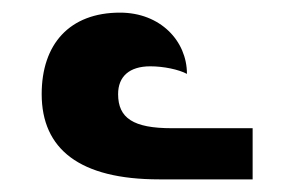

<svg xmlns="http://www.w3.org/2000/svg" viewBox="-20 -886 454 304"><path d="M232 -602H380V-683H252C191 -683 167 -699 167 -737C167 -765 185 -781 218 -781C239 -781 263 -776 276 -769C276 -821 234 -866 170 -866C90 -866 46 -816 46 -737C46 -650 106 -602 232 -602Z"/></svg>

Font: Noto Serif Armenian Condensed Black
Style: Regular
Weight: 900
Width: 3
Designer: Monotype Design Team
Foundry: Monotype Imaging Inc.
Version: Version 2.008